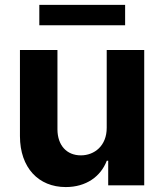

<svg xmlns="http://www.w3.org/2000/svg" viewBox="-20 -747 662 774"><path d="M410.2 -232.2C410.5 -159.1 360.4 -120.7 306.1 -120.7C248.9 -120.7 212 -160.9 211.6 -225.1V-545.5H60.4V-198.2C60.7 -70.7 135.3 7.1 245 7.1C327.1 7.1 386 -35.2 410.5 -99.1H416.2V0H561.4V-545.5H410.2ZM138.5 -645.2H484.4V-727.3H138.5Z"/></svg>

Font: Margiela Sans
Style: Bold
Weight: 700
Designer: Stefan Endress, Andreas Faust
Version: Version 1.100;FEAKit 1.0